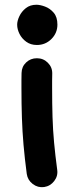

<svg xmlns="http://www.w3.org/2000/svg" viewBox="-20 -607 325 813"><path d="M52.7 -502.4Q52.7 -518.6 62 -538.3Q71.3 -558.1 89.4 -572.5Q107.4 -586.9 134.3 -586.9Q149.9 -586.9 170.9 -579.1Q191.9 -571.3 207.5 -553Q223.1 -534.7 223.1 -502.9Q223.1 -467.3 197.8 -441.9Q172.4 -416.5 136.2 -416.5Q109.9 -416.5 91.1 -430.2Q72.3 -443.8 62.5 -463.6Q52.7 -483.4 52.7 -502.4ZM166.5 185.1Q140.1 188.5 118.7 172.1Q97.2 155.8 93.3 129.4Q84.5 62.5 79.6 6.3Q74.7 -49.8 72.8 -107.7Q70.8 -165.5 70.8 -236.8Q70.8 -251 70.8 -266.4Q70.8 -281.7 71.3 -297.9Q71.8 -324.7 90.6 -342.5Q109.4 -360.4 136.2 -360.4Q163.6 -360.4 182.6 -341.3Q201.7 -322.3 201.2 -295.4Q200.7 -280.8 200.7 -265.9Q200.7 -251 200.7 -236.8Q200.7 -167 202.4 -111.6Q204.1 -56.2 209 -3.4Q213.9 49.3 222.2 111.8Q226.1 138.2 209.5 159.7Q192.9 181.2 166.5 185.1Z"/></svg>

Font: Mikhak-DS1-FD Bold
Style: Bold
Weight: 700
Designer: Amin Abedi
Version: Version 3.2